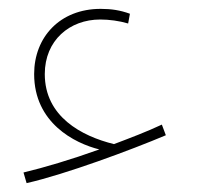

<svg xmlns="http://www.w3.org/2000/svg" viewBox="-20 -357 446 433"><path d="M40 56C128 36 276 -19 354 -52L345 -76C311 -60 274 -46 237 -32C164 -50 81 -94 81 -190C81 -266 137 -313 206 -313C226 -313 249 -310 269 -304L273 -326C251 -334 231 -337 207 -337C115 -337 57 -273 57 -190C57 -80 148 -34 204 -20C140 3 79 21 33 32Z"/></svg>

Font: Noto Sans Arabic UI SmCn Th
Style: Regular
Weight: 100
Width: 4
Designer: Monotype Design Team, Nadine Chahine and Nizar Qandah
Foundry: Monotype Imaging Inc.
Version: Version 2.010